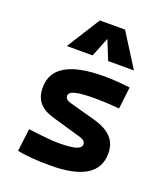

<svg xmlns="http://www.w3.org/2000/svg" viewBox="-146 -897 877 1008"><g transform="rotate(20 293.0 -392.5)"><path d="M252.9 9.8Q136.7 9.8 67.9 -4.9L83.5 -131.3Q145 -123.5 187 -119.6Q229 -115.7 252.9 -115.7Q319.3 -115.7 349.1 -124.8Q378.9 -133.8 378.9 -153.8Q378.9 -174.8 348.1 -184.1L179.7 -232.9Q127.9 -248 101.8 -279.1Q75.7 -310.1 75.7 -362.3Q75.7 -527.3 359.4 -527.3Q392.6 -527.3 428.5 -524.9Q464.4 -522.5 504.4 -517.6L490.2 -395Q445.8 -398.9 412.6 -400.4Q379.4 -401.9 356.4 -401.9Q279.8 -401.9 245.4 -393.3Q210.9 -384.8 210.9 -365.2Q210.9 -343.8 240.2 -335.4L385.3 -295.4Q452.1 -277.3 485.1 -242.9Q518.1 -208.5 518.1 -153.3Q518.1 9.8 252.9 9.8ZM120.1 -609.4 237.3 -794.9H377.9L495.1 -609.4H351.1L307.6 -717.3L264.2 -609.4Z"/></g></svg>

Font: Cascadia Mono PL
Style: Bold
Weight: 700
Monospace: yes
Designer: Aaron Bell
Foundry: Saja Typeworks
Version: Version 2404.023; ttfautohint (v1.8.4)